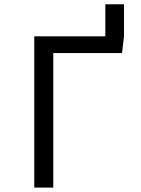

<svg xmlns="http://www.w3.org/2000/svg" viewBox="-20 -854 640 874"><path d="M544.5 -834.5V-688.5L459.5 -678.5V-834.5ZM544.5 -688.5 535.5 -612.5H222.5V0H136V-688.5Z"/></svg>

Font: Fast_Mono
Style: Regular
Weight: 400
Monospace: yes
Designer: Carrois Corporate, Edenspiekermann AG, Nikita Prokopov
Foundry: Carrois Corporate, Edenspiekermann AG, Nikita Prokopov
Version: Version 5.002